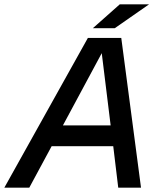

<svg xmlns="http://www.w3.org/2000/svg" viewBox="-78 -865 758 885"><path d="M-58 0 327 -690H481L572 0H467L444 -191H160L57 0ZM212 -287H432L391 -620ZM350 -735 474 -845H609L451 -735Z"/></svg>

Font: Radio Canada Big
Style: Italic
Weight: 400
Italic angle: -12°
Designer: Étienne Aubert Bonn
Foundry: Coppers and Brasses
Version: Version 1.001